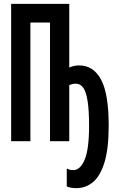

<svg xmlns="http://www.w3.org/2000/svg" viewBox="-20 -734 603 998"><path d="M377 244Q360 244 348 241.5Q336 239 327 235V142Q334 146 342.5 148Q351 150 362 150Q397 150 420 96Q443 42 443 -80Q443 -163 435 -211Q427 -259 412 -279Q397 -299 374 -299Q365 -299 356.5 -297Q348 -295 340 -292V0H240V-617H138V0H38V-714H340V-383Q351 -388 364 -391Q377 -394 391 -394Q466 -394 505.5 -320Q545 -246 545 -81Q545 37 523.5 108.5Q502 180 464 212Q426 244 377 244Z"/></svg>

Font: Noto Sans Mono SemiCondensed SemiBold
Style: Regular
Weight: 600
Width: 4
Designer: Monotype Design Team
Foundry: Monotype Imaging Inc.
Version: Version 2.014; ttfautohint (v1.8.4.7-5d5b)